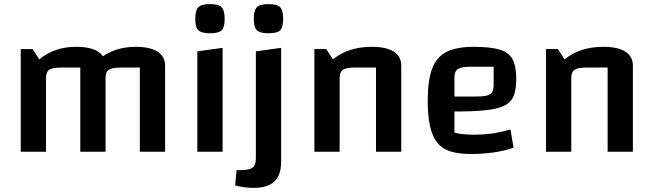

<svg xmlns="http://www.w3.org/2000/svg" viewBox="-20 -739 3178 935"><path d="M81 0V-500H139L171 -450Q209 -481 253.5 -496Q298 -511 351 -511Q421 -511 457.5 -487.5Q494 -464 494 -419V0H371V-410H278Q235 -410 219.5 -399Q204 -388 204 -359V0ZM371 0V-500L461 -450Q499 -481 543.5 -496Q588 -511 641 -511Q711 -511 747.5 -487.5Q784 -464 784 -419V0H661V-410H568Q525 -410 509.5 -399Q494 -388 494 -359V0Z M941 -489 1064 -506V0H941ZM1003 -577Q961 -577 946 -591.5Q931 -606 931 -647Q931 -689 946 -704Q961 -719 1003 -719Q1044 -719 1059 -704Q1074 -689 1074 -647Q1074 -606 1059.5 -591.5Q1045 -577 1003 -577Z M1215 176Q1192 176 1168 172.5Q1144 169 1125 164L1132 90Q1171 90 1191 85.5Q1211 81 1218.5 68Q1226 55 1226 29V-489L1349 -506V49Q1349 114 1316 145Q1283 176 1215 176ZM1288 -577Q1246 -577 1231 -591.5Q1216 -606 1216 -647Q1216 -689 1231 -704Q1246 -719 1288 -719Q1329 -719 1344 -704Q1359 -689 1359 -647Q1359 -606 1344.5 -591.5Q1330 -577 1288 -577Z M1511 0V-500H1569L1601 -450Q1640 -481 1686.5 -496Q1733 -511 1791 -511Q1861 -511 1897.5 -487.5Q1934 -464 1934 -419V0H1811V-410H1708Q1665 -410 1649.5 -399Q1634 -388 1634 -359V0Z M2274 11Q2214 11 2173 -2Q2132 -15 2108.5 -45Q2085 -75 2074 -125Q2063 -175 2063 -250Q2063 -348 2084.5 -405Q2106 -462 2155 -486.5Q2204 -511 2287 -511Q2368 -511 2413 -497.5Q2458 -484 2476 -450.5Q2494 -417 2494 -356Q2494 -306 2482.5 -274.5Q2471 -243 2439 -226Q2407 -209 2348 -202.5Q2289 -196 2193 -196H2163V-269H2304Q2350 -269 2367 -280.5Q2384 -292 2384 -324V-414H2273Q2227 -414 2210 -403Q2193 -392 2193 -361V-93Q2229 -83 2292 -83Q2333 -83 2373.5 -88.5Q2414 -94 2466 -108L2481 -20Q2441 -5 2386 3Q2331 11 2274 11Z M2639 0V-500H2697L2729 -450Q2768 -481 2814.5 -496Q2861 -511 2919 -511Q2989 -511 3025.5 -487.5Q3062 -464 3062 -419V0H2939V-410H2836Q2793 -410 2777.5 -399Q2762 -388 2762 -359V0Z"/></svg>

Font: Changa ExtraLight Medium
Style: Regular
Weight: 500
Version: Version 3.002; ttfautohint (v1.8.2)